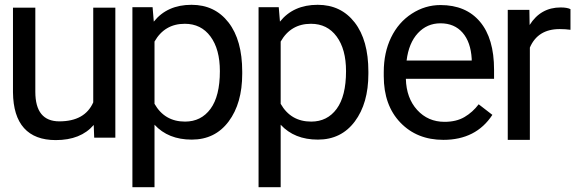

<svg xmlns="http://www.w3.org/2000/svg" viewBox="-20 -583 2410 799"><path d="M370 -63Q316 0 212 0Q125 0 80 -50Q35 -100 34 -199V-551H127V-201Q127 -78 227 -78Q333 -78 368 -157V-551H460V-10H372Z M988 -276Q988 -153 931.5 -77.5Q875 -2 778 -2Q680 -2 623 -64V196H531V-553H615L620 -493Q676 -563 777 -563Q874 -563 931 -489.5Q988 -416 988 -285ZM749 -484Q665 -484 623 -410V-151Q665 -77 750 -77Q817 -77 856 -130Q895 -183 895 -287Q895 -378 856 -431Q817 -484 749 -484Z M1513 -276Q1513 -153 1456.5 -77.5Q1400 -2 1303 -2Q1205 -2 1148 -64V196H1056V-553H1140L1145 -493Q1201 -563 1302 -563Q1399 -563 1456 -489.5Q1513 -416 1513 -285ZM1274 -484Q1190 -484 1148 -410V-151Q1190 -77 1275 -77Q1342 -77 1381 -130Q1420 -183 1420 -287Q1420 -378 1381 -431Q1342 -484 1274 -484Z M1577 -266V-283Q1577 -364 1607.5 -427Q1638 -490 1693.5 -526Q1749 -562 1813 -562Q1919 -562 1977.5 -492.5Q2036 -423 2036 -293V-255H1669Q1671 -175 1716 -125.5Q1761 -76 1830 -76Q1879 -76 1913 -96Q1947 -116 1972 -149L2029 -105Q1961 -1 1825 -1Q1715 -1 1646 -73Q1577 -145 1577 -266ZM1672 -331H1943V-338Q1939 -408 1905 -447Q1871 -486 1813 -486Q1757 -486 1719 -445Q1681 -404 1672 -331Z M2354 -459Q2333 -462 2309 -462Q2218 -462 2185 -385V-1H2093V-542H2183L2184 -479Q2230 -552 2313 -552Q2340 -552 2354 -545Z"/></svg>

Font: lipipragatuchhi
Style: Regular
Weight: 400
Designer: Abhinash Majhi
Version: Version 1.000